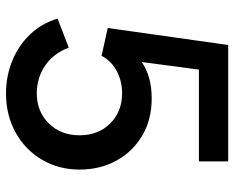

<svg xmlns="http://www.w3.org/2000/svg" viewBox="-92 -694 798 655"><g transform="rotate(90 307.5 -367.0)"><path d="M299 12Q374 12 433 -21Q492 -54 525.5 -111Q559 -168 559 -239Q559 -309 528.5 -364.5Q498 -420 443.5 -452.5Q389 -485 316 -485Q241 -485 192 -451L218 -646H531V-746H134L76 -335L171 -314Q187 -346 221.5 -365Q256 -384 299 -384Q361 -384 401.5 -343.5Q442 -303 442 -239Q442 -175 401.5 -134Q361 -93 299 -93Q247 -93 205 -121Q163 -149 143 -202L44 -164Q60 -110 97.5 -70.5Q135 -31 187.5 -9.5Q240 12 299 12Z"/></g></svg>

Font: Custom Plus Jakarta Sans SemiBold
Style: Regular
Weight: 600
Designer: Gumpita Rahayu & FullSphere
Foundry: Tokotype & FullSphere
Version: Version 1.001;hotconv 1.0.117;makeotfexe 2.5.65602